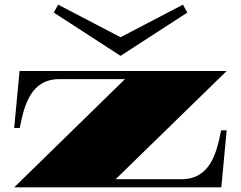

<svg xmlns="http://www.w3.org/2000/svg" viewBox="-20 -805 1035 825"><path d="M41 0H931L954 -245H930C911 -146 882 -35 760 -35H477L954 -500H64L41 -255H65C84 -354 113 -465 235 -465H517ZM211 -751 498 -565 785 -751 766 -785 498 -645 230 -785Z"/></svg>

Font: Sprat Extended Black
Style: Regular
Weight: 900
Width: 9
Designer: Ethan Nakache
Foundry: Collletttivo
Version: Version 2.000;Glyphs 3.2 (3217)